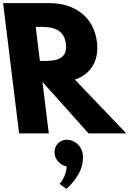

<svg xmlns="http://www.w3.org/2000/svg" viewBox="-61 -845 820 1216"><path d="M-41.3 -825 60 0H248L208 -326L500 0H739L413.1 -341C510.2 -373 568 -456 552.8 -580C532.9 -742 406.7 -825 253.7 -825ZM191.6 -459 165.1 -675H187.1C258.1 -675 343.7 -670 356.4 -567C369 -464 284.6 -459 213.6 -459ZM361.9 40C411.9 40 456.8 80 463 130C474.4 223 416.7 299 360.1 351L316.3 320C316.3 320 357.8 275 361.8 210C322.7 201 289.9 170 285 130C278.8 80 313.9 40 361.9 40Z"/></svg>

Font: Hussar
Style: BdOpOblOne
Weight: 700
Foundry: Cannot Into Space Fonts
Version: Version 2.00